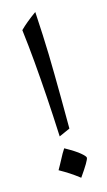

<svg xmlns="http://www.w3.org/2000/svg" viewBox="-109 -654 424 759"><g transform="rotate(-15 103.0 -274.0)"><path d="M85 -114Q81 -203 76 -279Q71 -355 65 -424Q59 -493 51 -558Q77 -584 119 -614Q122 -561 124 -519Q126 -477 127 -438Q128 -399 128.5 -356.5Q129 -314 129.5 -260.5Q130 -207 130 -134ZM125 66Q103 49 86 38Q69 27 46 14Q52 3 57.5 -6.5Q63 -16 68 -26Q73 -36 78.5 -45.5Q84 -55 90 -64Q133 -40 149 -26Q167 -11 167 -5Q167 6 125 66Z"/></g></svg>

Font: Noto Naskh Arabic
Style: Regular
Weight: 400
Designer: Monotype Design Team, David Williams, Mohamad Dakak and Nizar Qandah
Foundry: Monotype Imaging Inc.
Version: Version 2.013